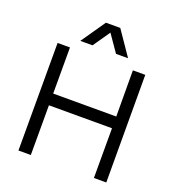

<svg xmlns="http://www.w3.org/2000/svg" viewBox="-152 -986 1015 1107"><g transform="rotate(20 355.5 -432.5)"><path d="M162 -377H549L548 -660H624L625 0H549V-305H162V0H86V-660H162ZM396 -865 498 -716H424L352 -820L280 -716H205L308 -865Z"/></g></svg>

Font: Nata Sans
Style: Regular
Weight: 400
Designer: Daniel Uzquiano Cruz
Version: Version 1.001